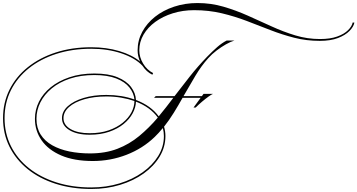

<svg xmlns="http://www.w3.org/2000/svg" viewBox="-57 -944 2353 1264"><path d="M957 -300 968 -311H1092Q1141 -375 1193 -441Q1245 -507 1306 -570Q1343 -608 1373.5 -634.5Q1404 -661 1435 -677H1486Q1462 -670 1431 -652.5Q1400 -635 1369 -611.5Q1338 -588 1314 -561Q1268 -510 1229 -444.5Q1190 -379 1151 -311H1272L1283 -326H1345Q1335 -322 1315.5 -308Q1296 -294 1273.5 -275Q1251 -256 1231 -236H1217L1264 -300H1145Q1117 -250 1087 -201.5Q1057 -153 1023 -110Q1032 -80 1032 -48Q1032 24 994 87Q956 150 889 198Q822 246 733.5 273Q645 300 544 300Q416 300 309.5 266Q203 232 125.5 169.5Q48 107 5.5 22Q-37 -63 -37 -166Q-37 -268 5.5 -353.5Q48 -439 126 -501.5Q204 -564 310 -598.5Q416 -633 544 -633Q643 -633 727.5 -608Q812 -583 865 -539Q849 -575 849 -613Q849 -678 879.5 -734.5Q910 -791 963.5 -833.5Q1017 -876 1089 -900Q1161 -924 1243 -924Q1332 -924 1414 -900Q1496 -876 1574.5 -841Q1653 -806 1730.5 -770.5Q1808 -735 1887 -711Q1966 -687 2050 -687Q2117 -687 2163 -703.5Q2209 -720 2234.5 -745.5Q2260 -771 2265 -796L2276 -795Q2271 -768 2243.5 -740Q2216 -712 2167.5 -693.5Q2119 -675 2048 -675Q1960 -675 1880 -695.5Q1800 -716 1723 -746Q1646 -776 1567.5 -806Q1489 -836 1403.5 -856.5Q1318 -877 1221 -877Q1146 -877 1080.5 -856.5Q1015 -836 965.5 -800Q916 -764 888 -716Q860 -668 860 -613Q860 -567 885.5 -525Q911 -483 951 -463L946 -452Q907 -471 881 -511Q833 -562 743 -592.5Q653 -623 544 -623Q419 -623 314.5 -589.5Q210 -556 133.5 -495Q57 -434 15 -350.5Q-27 -267 -27 -166Q-27 -66 15 18Q57 102 133 162.5Q209 223 313.5 256.5Q418 290 544 290Q643 290 729.5 263.5Q816 237 881.5 190.5Q947 144 984.5 83Q1022 22 1022 -48Q1022 -75 1015 -101Q988 -68 961 -42Q882 34 776 75Q670 116 554 116Q431 116 346 79.5Q261 43 217 -20Q173 -83 173 -162Q173 -221 199.5 -274.5Q226 -328 277 -369.5Q328 -411 400.5 -435.5Q473 -460 564 -460Q657 -460 716.5 -435.5Q776 -411 806 -371Q836 -331 838 -286Q937 -248 988 -178Q1012 -207 1036 -237.5Q1060 -268 1084 -300ZM183 -162Q183 -102 210.5 -58.5Q238 -15 287 12.5Q336 40 399.5 53Q463 66 535 66Q637 66 716 35.5Q795 5 859.5 -48.5Q924 -102 982 -170Q933 -238 838 -275Q837 -237 816.5 -198.5Q796 -160 757 -128Q718 -96 661.5 -76.5Q605 -57 533 -57Q450 -57 400.5 -87Q351 -117 351 -166Q351 -210 389 -244.5Q427 -279 493 -299Q559 -319 643 -319Q694 -319 740.5 -311.5Q787 -304 828 -289Q824 -331 795 -368Q766 -405 708.5 -427.5Q651 -450 564 -450Q474 -450 403.5 -426.5Q333 -403 284 -362.5Q235 -322 209 -270.5Q183 -219 183 -162ZM533 -67Q604 -67 658.5 -86Q713 -105 751 -136Q789 -167 808.5 -204.5Q828 -242 828 -279Q788 -293 741 -301Q694 -309 643 -309Q562 -309 498 -290.5Q434 -272 397.5 -239.5Q361 -207 361 -166Q361 -121 408 -94Q455 -67 533 -67Z"/></svg>

Font: Ballet 16pt
Style: Regular
Weight: 400
Designer: Maximiliano R. Sproviero
Foundry: Omnibus-Type
Version: Version 1.100; ttfautohint (v1.8.3)